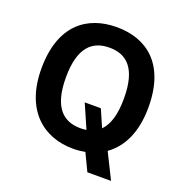

<svg xmlns="http://www.w3.org/2000/svg" viewBox="-148 -875 1074 1120"><g transform="rotate(20 389.0 -315.0)"><path d="M461.5 -265.5H361.5L426 -118C414 -116 402 -115 389 -115C283.5 -115 208.5 -177.5 208.5 -365C208.5 -553 283.5 -615 389 -615C495 -615 569 -553 569 -365C569 -261.5 546.5 -196 508.5 -158ZM56.5 -365C56.5 -105.5 206 12 389 12C415 12 440 9.5 464 5L515.5 112.5H662.5L584 -45.5C667 -104 721 -208.5 721 -365C721 -636.5 572 -742 389 -742C206 -742 56.5 -636.5 56.5 -365Z"/></g></svg>

Font: Monaspace Neon Wide
Style: Bold
Weight: 700
Width: 7
Designer: Riley Cran & the Lettermatic Team
Foundry: Lettermatic
Version: Version 1.000 (Monaspace Neon)